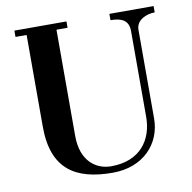

<svg xmlns="http://www.w3.org/2000/svg" viewBox="-79 -772 867 868"><g transform="rotate(-10 354.0 -338.0)"><path d="M43 -664H94V-243C94 -48 199 17 370 17C512 17 596 -78 596 -192V-599C596 -645 645 -664 682 -664V-693H479V-664C528 -664 562 -650 562 -600V-206C562 -99 500 -13 368 -13C299 -13 231 -60 231 -176V-664H282V-693H43Z"/></g></svg>

Font: Monomakh Unicode
Style: Regular
Weight: 400
Version: Version 1.2